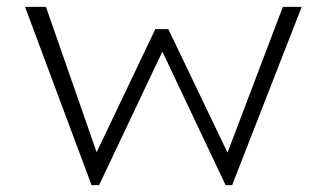

<svg xmlns="http://www.w3.org/2000/svg" viewBox="-20 -540 953 560"><path d="M247 0 53 -520H114L272 -67L249 -69L433 -455H471L656 -69L633 -67L805 -520H860L657 0H638L432 -435L477 -439L269 0Z"/></svg>

Font: Lexend Peta ExtraLight
Style: Regular
Weight: 250
Version: Version 1.007